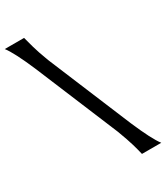

<svg xmlns="http://www.w3.org/2000/svg" viewBox="-222 -938 953 1102"><g transform="rotate(-30 254.5 -387.5)"><path d="M381 70Q374 39 362.5 -0.5Q351 -40 325 -109L96 -659Q36 -799 0 -845H128Q136 -814 147 -774.5Q158 -735 184 -666L413 -116Q473 24 509 70Z"/></g></svg>

Font: Faculty Glyphic
Style: Regular
Weight: 400
Designer: Koto Studio, Dylan Young
Foundry: Koto Studio
Version: Version 1.004; ttfautohint (v1.8.4.7-5d5b)